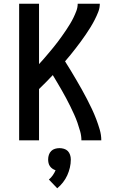

<svg xmlns="http://www.w3.org/2000/svg" viewBox="-20 -755 640 1033"><path d="M83 0V-735H190V-410Q203 -424 216 -439Q229 -454 241.5 -469Q254 -484 266.5 -499Q279 -514 290.5 -529.5Q302 -545 313.5 -561Q325 -577 336 -593.5Q347 -610 357 -626.5Q367 -643 375.5 -660.5Q384 -678 391 -696.5Q398 -715 398 -735H517Q517 -712 508.5 -690.5Q500 -669 489.5 -648.5Q479 -628 467 -608.5Q455 -589 442 -570Q429 -551 415.5 -532.5Q402 -514 388 -496Q374 -478 359.5 -460Q345 -442 330 -425Q346 -400 361 -375Q376 -350 391 -324.5Q406 -299 420.5 -273Q435 -247 448.5 -221Q462 -195 474.5 -168.5Q487 -142 497.5 -114.5Q508 -87 516.5 -58Q525 -29 525 0H418Q418 -24 411.5 -47.5Q405 -71 397 -94Q389 -117 379 -139Q369 -161 358.5 -182.5Q348 -204 336.5 -225.5Q325 -247 313 -268Q301 -289 288.5 -310Q276 -331 264 -351Q246 -332 227.5 -313Q209 -294 190 -276V0ZM288 258 243 211Q255 201 264 188Q273 175 279 161Q270 158 262 152.5Q254 147 248.5 139Q243 131 241 121.5Q239 112 239 103Q239 90 243 78Q247 66 255.5 57.5Q264 49 276 45.5Q288 42 300 42Q312 42 324 45.5Q336 49 344.5 57.5Q353 66 357 78Q361 90 361 103Q361 125 356 146.5Q351 168 342 188Q333 208 319 226Q305 244 288 258Z"/></svg>

Font: Iosevka Curly SmBdEx
Style: Regular
Weight: 600
Width: 7
Monospace: yes
Designer: Belleve Invis
Foundry: Belleve Invis
Version: Version 11.1.0; ttfautohint (v1.8.3)